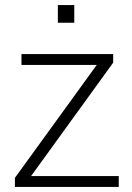

<svg xmlns="http://www.w3.org/2000/svg" viewBox="-20 -740 524 760"><path d="M39 0V-36L363 -483H65V-526H428V-492L103 -43H450V0ZM209 -650V-720H274V-650Z"/></svg>

Font: Archivo Thin
Style: Regular
Weight: 250
Designer: Hector Gatti
Foundry: Omnibus-Type
Version: Version 2.001